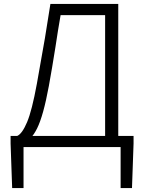

<svg xmlns="http://www.w3.org/2000/svg" viewBox="-20 -750 735 979"><path d="M42 209 34 -18V-57H661V-18L653 209H595V0H100V209ZM263 -512Q246 -404 229 -311Q201 -159 169 -95Q137 -31 95 -20L68 -57Q93 -68 118 -127Q143 -186 168 -323Q189 -439 209 -555L237 -730H583V-29H516V-673H289Q275 -593 263 -512Z"/></svg>

Font: 寒蝉端黑体 Light
Style: Regular
Weight: 300
Designer: ChillDuanSans {Warren2060}; 
Source Han Sans {Ryoko NISHIZUKA 西塚涼子 (kana, bopomofo & ideographs); Paul D. Hunt (Latin, G
Foundry: ChillType&Adobe
Version: Version 1.300;Glyphs 3.3 (3306)